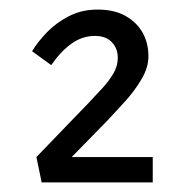

<svg xmlns="http://www.w3.org/2000/svg" viewBox="-20 -799 386 401"><path d="M67 -418 56 -471 165 -584Q179 -599 193 -614Q207 -629 216.5 -645Q226 -661 226 -678Q226 -698 213.5 -711Q201 -724 178 -724Q152 -724 129.5 -708Q107 -692 87 -663L47 -692Q59 -712 78.5 -732Q98 -752 124.5 -765.5Q151 -779 184 -779Q219 -779 242.5 -765.5Q266 -752 278 -730.5Q290 -709 290 -681Q290 -658 275.5 -633.5Q261 -609 241.5 -587.5Q222 -566 206 -549L119 -460L124 -471H299V-418Z"/></svg>

Font: Lexend Zetta Light
Style: Regular
Weight: 300
Designer: Bonnie Shaver-Troup, Thomas Jockin
Foundry: Lexend
Version: Version 1.007